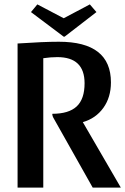

<svg xmlns="http://www.w3.org/2000/svg" viewBox="-20 -854 571 874"><path d="M419 -799 274 -687H270L121 -799L150 -834L270 -771L389 -834ZM485 -479Q485 -411 450.5 -363Q416 -315 357 -298L530 0H402L224 -316Q218 -326 218 -336Q293 -336 329 -369.5Q365 -403 365 -475Q365 -594 241 -594Q210 -594 177 -589V0H60V-656Q178 -664 248 -664Q485 -664 485 -479Z"/></svg>

Font: Sansita
Style: Regular
Weight: 400
Designer: Pablo Cosgaya
Foundry: Omnibus-Type
Version: Version 1.006;hotconv 1.0.109;makeotfexe 2.5.65596